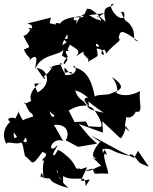

<svg xmlns="http://www.w3.org/2000/svg" viewBox="-49 -880 775 974"><path d="M237 -317C236 -294 215 -265 202 -316C241 -274 273 -273 237 -351C308 -274 289 -352 402 -344C402 -377 378 -374 477 -308C377 -329 418 -324 369 -370C408 -350 342 -370 333 -423C346 -412 344 -427 398 -385C365 -385 383 -358 408 -336C422 -347 489 -234 458 -236L400 -239L386 -264L329 -261L284 -350L294 -384L244 -371L129 -409L194 -332L264 -299ZM469 -173C397 -93 423 -67 457 -82C364 -59 447 -75 421 -80C491 -21 491 12 481 -44C402 -23 425 2 348 -27C358 -6 285 -72 345 -2C328 -78 257 -108 281 -98C233 -129 252 -124 228 -93C197 -83 274 -177 227 -129C190 -111 217 -186 271 -165C271 -165 226 -246 224 -246C300 -255 303 -192 284 -169L347 -135L443 -151L402 -190L351 -251L473 -207L470 -265L558 -182L565 -178C612 -253 568 -257 609 -214C551 -241 626 -290 565 -303C621 -244 661 -342 628 -319C689 -288 650 -372 662 -418C567 -368 519 -426 544 -412C551 -435 536 -469 518 -490C605 -431 552 -422 507 -403C485 -397 441 -401 432 -390C418 -457 399 -525 323 -539C329 -565 364 -496 281 -499C270 -577 290 -506 314 -507C329 -523 255 -508 279 -507C229 -604 282 -538 263 -554C185 -543 197 -522 217 -544C212 -523 168 -478 162 -497C179 -505 203 -430 137 -535C193 -531 218 -454 142 -411C106 -485 139 -442 165 -462C121 -449 81 -372 124 -362C95 -382 129 -365 70 -354C85 -369 72 -353 103 -310C130 -298 110 -278 126 -273C122 -289 154 -303 81 -276C75 -286 74 -241 48 -307C37 -320 62 -339 29 -279C13 -288 -25 -280 3 -262C3 -262 -53 -218 -17 -150C-7 -173 57 -124 81 -184C102 -138 58 -161 44 -198C26 -164 18 -183 21 -208C83 -127 60 -159 78 -88C121 -59 106 -25 166 -109C221 -95 134 -61 178 -66C193 -91 157 -75 173 26C162 -5 165 -20 150 36C166 -7 139 29 217 25C191 19 205 50 298 74C239 21 241 -13 271 53V4C232 -45 254 27 237 -18C287 45 331 20 377 28C396 62 370 86 407 30C344 41 357 52 393 -32C310 -9 414 -15 418 -26C444 16 405 -4 500 1C502 -13 467 -95 484 -101C508 -74 473 -141 481 -118C473 -109 473 -89 471 -124C529 -131 506 -109 605 -90C608 -80 604 -129 656 -58C668 -58 631 -62 706 -34L651 -115L632 -79L561 -113L411 -194L456 -162ZM445 -791C440 -815 485 -760 451 -780C409 -785 381 -853 338 -759C337 -781 354 -776 310 -779C277 -743 341 -711 242 -742C303 -729 310 -657 269 -691C293 -640 382 -635 335 -594C369 -613 421 -663 397 -566C461 -606 449 -581 437 -657C460 -660 470 -606 387 -689C373 -589 362 -621 402 -577C392 -645 477 -649 478 -602C447 -602 483 -656 489 -608C545 -674 570 -670 553 -687C560 -725 564 -736 653 -670C606 -678 662 -714 590 -777C614 -737 563 -806 567 -824C551 -795 584 -850 582 -793C544 -767 488 -868 527 -860C514 -833 462 -866 487 -769C406 -844 414 -832 393 -836C365 -784 387 -791 323 -793L479 -813ZM209 -791C209 -791 118 -767 91 -762C124 -741 96 -777 125 -721C90 -759 82 -721 134 -726C116 -778 101 -698 70 -699C100 -629 116 -648 72 -629C95 -576 113 -596 97 -565C121 -612 151 -574 104 -608C142 -579 140 -603 128 -526C157 -609 254 -596 272 -628C270 -589 249 -608 294 -581C277 -536 259 -558 295 -592C265 -646 313 -605 294 -630C316 -671 320 -691 267 -650C274 -694 317 -723 327 -793C227 -779 250 -725 270 -736C263 -774 219 -764 237 -755L203 -762Z"/></svg>

Font: Hussar Lance
Style: ExBd
Weight: 700
Foundry: Cannot Into Space Fonts, PlusOne Fonts
Version: Version 2.270